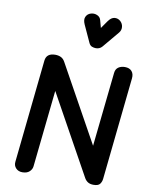

<svg xmlns="http://www.w3.org/2000/svg" viewBox="-137 -1490 1240 1587"><g transform="rotate(10 483.0 -697.0)"><path d="M163.5 0Q129.5 0 109 -21.8Q88.5 -43.5 92 -75.5L183 -940.5Q186.5 -972.5 206.8 -988.2Q227 -1004 264 -1004Q290.5 -1004 311.2 -994.2Q332 -984.5 345.5 -960L701.5 -317.5L768 -940.5Q771.5 -973.5 794 -988.8Q816.5 -1004 848.5 -1004Q887 -1004 906.2 -981.5Q925.5 -959 921.5 -922L831 -62.5Q828.5 -38 814.5 -19Q800.5 0 760.5 0Q732.5 0 714 -11.2Q695.5 -22.5 684 -43L315 -709.5L246.5 -65Q244 -39 222.8 -19.5Q201.5 0 163.5 0ZM584 -1115.5Q567 -1115.5 550.8 -1122Q534.5 -1128.5 525 -1148.5L459 -1292.5Q441.5 -1331 453.8 -1356.5Q466 -1382 493 -1390Q520 -1398.5 546.2 -1387.5Q572.5 -1376.5 579 -1350L596 -1287.5L641.5 -1352.5Q666 -1386.5 693.8 -1389Q721.5 -1391.5 743 -1372.5Q764 -1353 766.5 -1325.8Q769 -1298.5 751.5 -1277L636.5 -1139.5Q625.5 -1126.5 611.8 -1121Q598 -1115.5 584 -1115.5Z"/></g></svg>

Font: Edu NSW ACT Hand Pre
Style: Regular
Weight: 400
Designer: Tina and Corey Anderson, Eben Sorkin, Mirko Velimirovic
Foundry: Sorkin Type Co.
Version: Version 2.000